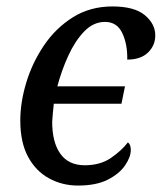

<svg xmlns="http://www.w3.org/2000/svg" viewBox="-20 -566 502 596"><path d="M222 10Q173 10 132 -12.5Q91 -35 67 -79.5Q43 -124 43 -192Q43 -248 61.5 -309.5Q80 -371 116.5 -425Q153 -479 206.5 -512.5Q260 -546 329 -546Q397 -546 429.5 -519Q462 -492 462 -456Q462 -425 439.5 -403Q417 -381 375 -381Q376 -429 359.5 -463.5Q343 -498 306 -498Q270 -498 241.5 -468.5Q213 -439 192 -393Q171 -347 158 -298H368L357 -244H147Q145 -228 144 -214Q143 -200 142 -188Q142 -124 167.5 -88.5Q193 -53 243 -53Q291 -53 324 -75.5Q357 -98 377 -124Q386 -118 386 -100Q386 -79 368.5 -53Q351 -27 315 -8.5Q279 10 222 10Z"/></svg>

Font: Noto Serif SemiCondensed
Style: Italic
Weight: 400
Width: 4
Italic angle: -12°
Designer: Monotype Design Team
Foundry: Monotype Imaging Inc.
Version: Version 2.013